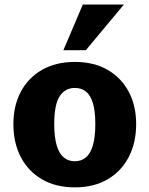

<svg xmlns="http://www.w3.org/2000/svg" viewBox="-20 -809 654 840"><path d="M307.6 10.7Q224.1 10.7 163.8 -24.4Q103.5 -59.6 71 -121.8Q38.6 -184.1 38.6 -266.1Q38.6 -346.7 71.3 -408Q104 -469.2 164.3 -503.7Q224.6 -538.1 307.6 -538.1Q390.1 -538.1 450.2 -503.7Q510.3 -469.2 543 -408Q575.7 -346.7 575.7 -266.1Q575.7 -184.1 543.2 -121.8Q510.7 -59.6 450.7 -24.4Q390.6 10.7 307.6 10.7ZM307.6 -103.5Q335.4 -103.5 355.5 -120.1Q375.5 -136.7 386.2 -172.6Q397 -208.5 397 -266.1Q397 -322.8 386.5 -357.7Q376 -392.6 356 -408.4Q335.9 -424.3 307.6 -424.3Q264.6 -424.3 241 -387.9Q217.3 -351.6 217.3 -266.1Q217.3 -208 228.3 -172.1Q239.3 -136.2 259.3 -119.9Q279.3 -103.5 307.6 -103.5ZM257.3 -589.4 342.3 -789.1H522L355.5 -589.4Z"/></svg>

Font: Comme ExtraBold
Style: Regular
Weight: 800
Version: Version 1.000;gftools[0.9.27]